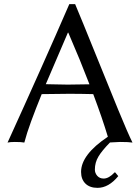

<svg xmlns="http://www.w3.org/2000/svg" viewBox="-20 -678 669 917"><path d="M544.9 163.1Q499 219.2 445.8 219.2Q408.7 219.2 387.9 198.7Q367.2 178.2 367.2 143.1Q367.2 60.5 495.1 -24.9Q468.8 -112.8 425.3 -228.5Q392.6 -229.5 363.3 -229.7Q334 -230 308.1 -230Q251 -230 179.2 -228.5Q150.4 -157.7 128.9 -99.1Q107.4 -40.5 96.2 2.9Q84 0 50.8 0Q27.8 0 16.1 2.9Q186 -370.1 311 -658.2H338.9Q373 -577.1 435.5 -422.1Q498 -267.1 544.4 -154.1Q590.8 -41 612.8 2.9Q595.7 0 553.2 0Q544.9 0 529.1 1.2Q513.2 2.4 505.4 2.4Q467.3 41 450.2 69.6Q433.1 98.1 433.1 131.8Q433.1 148.9 444.6 161.9Q456.1 174.8 475.1 174.8Q500 174.8 527.8 145L530.8 146ZM407.2 -275.4Q385.7 -331.5 360.6 -393.1Q335.4 -454.6 306.2 -522H304.2L198.7 -275.9Q210.4 -275.9 248.5 -274.9Q286.6 -273.9 303.2 -273.9Q345.7 -273.9 407.2 -275.4Z"/></svg>

Font: Biolilbert
Style: Regular
Weight: 400
Designer: Philipp H. Poll
Foundry: Philipp H. Poll
Version: Version 1.1.0